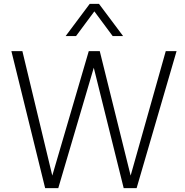

<svg xmlns="http://www.w3.org/2000/svg" viewBox="-20 -975 957 995"><path d="M839 -710H895L688 0H621L466 -624L282 0H214L39 -710H96L251 -65L440 -710H497L657 -65ZM618 -788H564L469 -916L374 -788H320L445 -955H493Z"/></svg>

Font: Livvic Light
Style: Regular
Weight: 300
Designer: Jacques Le Bailly, Baron von Fonthausen
Version: Version 1.001; ttfautohint (v1.8.2)